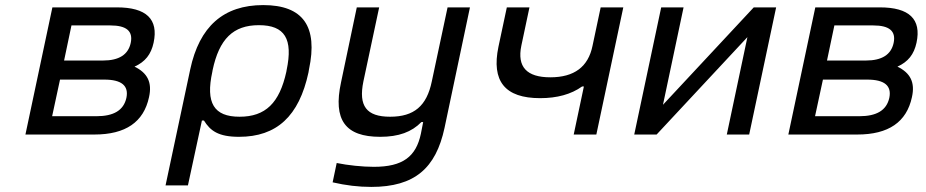

<svg xmlns="http://www.w3.org/2000/svg" viewBox="-20 -529 3640 755"><path d="M80 0H351C474 0 545 -49 566 -147C579 -205 560 -242 509 -267C551 -286 574 -315 584 -361C604 -454 555 -500 440 -500H186ZM185 -72 216 -216H390C458 -216 487 -192 477 -144C466 -95 427 -72 359 -72ZM232 -291 261 -429H414C477 -429 504 -407 494 -360C484 -314 448 -291 385 -291Z M1193 -244 1195 -256C1231 -425 1172 -509 1015 -509C859 -509 764 -425 728 -256L631 200H719L774 -55H782C807 -15 838 9 920 9C1068 9 1156 -72 1193 -244ZM815 -247 816 -253C842 -376 897 -430 998 -430C1100 -430 1133 -376 1107 -253L1106 -247C1079 -124 1024 -70 922 -70C821 -70 788 -124 815 -247Z M1728 -26 1828 -500H1740L1678 -209C1658 -112 1608 -70 1514 -70C1421 -70 1389 -112 1409 -209L1471 -500H1383L1321 -205C1289 -57 1338 9 1475 9C1548 9 1599 -10 1637 -49H1644L1635 -3C1616 87 1564 127 1450 127C1405 127 1348 121 1304 112L1288 188C1340 200 1389 206 1440 206C1611 206 1694 132 1728 -26Z M2325 0 2431 -500H2342L2310 -349C2293 -266 2238 -225 2144 -225C2051 -225 2013 -266 2030 -349L2062 -500H1973L1940 -345C1912 -210 1965 -143 2104 -143C2170 -143 2226 -158 2269 -189H2276L2236 0Z M2474 0H2562L2919 -383L2838 0H2926L3032 -500H2944L2587 -117L2668 -500H2580Z M3080 0H3351C3474 0 3545 -49 3566 -147C3579 -205 3560 -242 3509 -267C3551 -286 3574 -315 3584 -361C3604 -454 3555 -500 3440 -500H3186ZM3185 -72 3216 -216H3390C3458 -216 3487 -192 3477 -144C3466 -95 3427 -72 3359 -72ZM3232 -291 3261 -429H3414C3477 -429 3504 -407 3494 -360C3484 -314 3448 -291 3385 -291Z"/></svg>

Font: LT Wave Mono
Style: Italic
Weight: 400
Designer: Daniel Lyons
Version: Version 2.5 (Glyphs App)